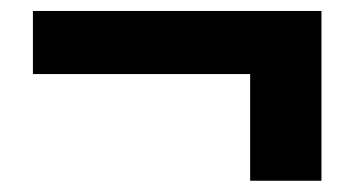

<svg xmlns="http://www.w3.org/2000/svg" viewBox="-20 -362 640 350"><path d="M436 -227H40V-342H566V-32.5H436Z"/></svg>

Font: JuliaMono Black
Style: Regular
Weight: 900
Monospace: yes
Designer: cormullion
Foundry: corm
Version: Version 0.054; ttfautohint (v1.8.4)